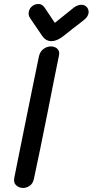

<svg xmlns="http://www.w3.org/2000/svg" viewBox="-20 -947 466 966"><path d="M151 -49Q176 -164 219 -379Q261 -593 276 -664Q282 -688 269.5 -700.5Q257 -713 237.5 -713.5Q218 -714 200 -701.5Q182 -689 176 -664Q170 -635 158.5 -579Q147 -523 132.5 -452Q118 -381 103 -306.5Q88 -232 74.5 -165.5Q61 -99 52 -53Q47 -29 60 -16Q73 -3 92 -1.5Q111 0 128.5 -11.5Q146 -23 151 -49ZM239 -740Q261 -740 287 -757Q301 -766 350 -806Q365 -817 379 -828Q392 -839 403 -847Q414 -855 420 -866Q426 -877 426 -886Q426 -902 415.5 -912.5Q405 -923 390 -923Q372 -923 353 -910Q342 -902 297 -865L256 -832L205 -908Q192 -927 174 -927Q153 -927 138.5 -913Q124 -899 124 -878Q124 -866 134 -852L192 -767Q210 -740 239 -740Z"/></svg>

Font: Balsamiq Sans
Style: Italic
Weight: 400
Italic angle: -12°
Designer: Michael Angeles
Foundry: Balsamiq SRL
Version: Version 1.020; ttfautohint (v1.8.4.7-5d5b);gftools[0.9.26]